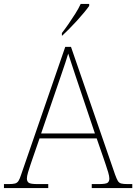

<svg xmlns="http://www.w3.org/2000/svg" viewBox="-24 -951 689 971"><path d="M-4 0V-20H18Q41 -20 52 -23Q63 -26 69.5 -36Q76 -46 83 -68L306 -714H335L558 -68Q566 -46 572 -36Q578 -26 589 -23Q600 -20 623 -20H645V0H440V-20H474Q512 -20 520.5 -27Q529 -34 529 -48Q529 -60 523 -80Q517 -100 510.5 -119Q504 -138 501 -147L465 -251H176L140 -147Q137 -138 130.5 -119Q124 -100 118 -80Q112 -60 112 -48Q112 -34 121 -27Q130 -20 167 -20H220V0ZM184 -276H456L379 -505Q370 -532 359 -564.5Q348 -597 338 -628Q328 -659 321 -680Q317 -665 306.5 -634Q296 -603 285 -570.5Q274 -538 266 -515ZM289 -784Q304 -803 322 -829Q340 -855 357 -882Q374 -909 384 -931H427V-921Q418 -908 401.5 -888Q385 -868 365 -846Q345 -824 325.5 -804.5Q306 -785 291 -771H289Z"/></svg>

Font: Noto Serif Gujarati Thin
Style: Regular
Weight: 250
Version: Version 2.102